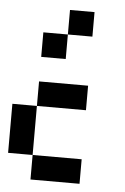

<svg xmlns="http://www.w3.org/2000/svg" viewBox="-49 -672 461 709"><g transform="rotate(5 182.0 -318.0)"><path d="M181.8 -636.4H272.7V-545.5H181.8ZM90.9 -545.5H181.8V-454.5H90.9ZM90.9 -363.6H272.7V-272.7H90.9ZM90.9 -90.9H0V-272.7H90.9ZM90.9 -90.9H272.7V0H90.9Z"/></g></svg>

Font: Micro 5
Style: Regular
Weight: 400
Designer: Sarah Cadigan-Fried
Version: Version 1.000; ttfautohint (v1.8.4.7-5d5b)